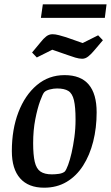

<svg xmlns="http://www.w3.org/2000/svg" viewBox="-20 -862 515 892"><path d="M185 10Q112 10 73.5 -33.5Q35 -77 35 -160Q35 -261 65.5 -340.5Q96 -420 151 -466.5Q206 -513 280 -513Q355 -513 392 -469.5Q429 -426 429 -340Q429 -268 413 -204.5Q397 -141 366 -92.5Q335 -44 289.5 -17Q244 10 185 10ZM221 -52Q238 -52 254.5 -54.5Q271 -57 281 -65Q288 -73 296.5 -96Q305 -119 312.5 -151.5Q320 -184 325.5 -224Q331 -264 331 -307Q331 -365 323.5 -396.5Q316 -428 297.5 -439.5Q279 -451 245 -451Q229 -451 211.5 -446.5Q194 -442 186 -434Q179 -427 166.5 -393Q154 -359 144 -308Q134 -257 134 -197Q134 -142 141.5 -110Q149 -78 168 -65Q187 -52 221 -52ZM362 -589Q348 -589 329.5 -594.5Q311 -600 295 -606L223 -631L151 -595L129 -618L168 -665Q182 -683 195 -693Q208 -703 224 -703Q237 -703 254 -698.5Q271 -694 287 -689L364 -662L436 -698L458 -675L419 -629Q405 -612 391 -600.5Q377 -589 362 -589ZM170 -779 179 -842H475L467 -779Z"/></svg>

Font: Faustina Medium
Style: Italic
Weight: 500
Italic angle: -8°
Designer: Alfonso Garcia
Foundry: http://www.omnibus-type.com
Version: Version 1.200